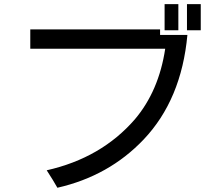

<svg xmlns="http://www.w3.org/2000/svg" viewBox="-20 -843 1040 913"><path d="M934.6 -823.2V-699.2H869.1V-823.2ZM828.1 -823.2V-699.2H762.7V-823.2ZM124 -703.1H741.2V-676.8H871.1Q842.8 -369.1 663.1 -179.7Q498 -5.9 252.9 49.8Q234.4 16.6 202.1 -33.2Q461.9 -91.8 621.1 -275.4Q735.4 -410.2 765.6 -611.3H124Z"/></svg>

Font: MotoyaLCedar
Style: W3 mono
Weight: 400
Version: Version 1.01